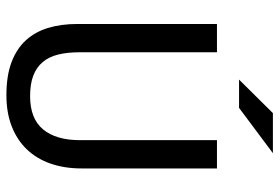

<svg xmlns="http://www.w3.org/2000/svg" viewBox="-154 -696 859 590"><g transform="rotate(90 275.0 -400.5)"><path d="M497.1 -222.2V-638.2H410.2V-216.8C410.2 -168.3 399.2 -130.7 377.2 -104C355.2 -77.3 321.1 -64 274.9 -64C250.2 -64 229.2 -67.2 212.2 -73.7C195.1 -80.2 181.2 -89.8 170.4 -102.5C159.7 -115.2 151.9 -131 147.2 -149.9C142.5 -168.8 140.1 -190.8 140.1 -215.8V-638.2H53.2V-209C53.2 -176.1 57.2 -146.3 65.2 -119.6C73.2 -92.9 85.9 -70.1 103.3 -51C120.7 -32 143.2 -17.3 170.9 -6.8C198.6 3.6 232.3 8.8 272 8.8C308.1 8.8 340.1 3.3 367.9 -7.6C395.8 -18.5 419.3 -33.9 438.5 -54C457.7 -74 472.2 -98.2 482.2 -126.7C492.1 -155.2 497.1 -187 497.1 -222.2ZM450.2 -810.1H327.1L224.1 -706.1H311ZM0 -638.2Z"/></g></svg>

Font: CodeNewRoman Nerd Font Mono
Style: Regular
Weight: 400
Monospace: yes
Designer: Sam Radian
Foundry: Code New Roman
Version: Version 2.00 November 29, 2014;Nerd Fonts 3.2.1